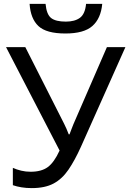

<svg xmlns="http://www.w3.org/2000/svg" viewBox="-20 -956 664 986"><path d="M624 -714 396 -203Q364 -132 331.5 -84.5Q299 -37 255 -13.5Q211 10 143 10Q115 10 90.5 6Q66 2 46 -5V-94Q66 -85 89 -79.5Q112 -74 137 -74Q193 -74 225.5 -98Q258 -122 286 -183L11 -714H110L309 -321Q314 -311 321 -295.5Q328 -280 333 -266H337Q341 -277 347 -292.5Q353 -308 357 -318L529 -714ZM505 -936Q498 -861 454.5 -822.5Q411 -784 316 -784Q218 -784 177.5 -822Q137 -860 132 -936H214Q219 -882 242.5 -863.5Q266 -845 318 -845Q364 -845 390.5 -864.5Q417 -884 422 -936Z"/></svg>

Font: Noto IKEA Latin
Style: Regular
Weight: 400
Designer: Monotype Design Team
Foundry: Monotype Imaging Inc.
Version: Version 1.0